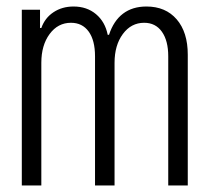

<svg xmlns="http://www.w3.org/2000/svg" viewBox="-20 -570 640 590"><path d="M47 0H107V-377Q107 -431 132.5 -465.5Q158 -500 198 -500Q233 -500 252.5 -473Q272 -446 272 -397V0H332V-377Q332 -431 357.5 -465.5Q383 -500 423 -500Q458 -500 477.5 -472.5Q497 -445 497 -397V0H557V-402Q557 -471 523 -510.5Q489 -550 430 -550Q387 -550 358 -528Q329 -506 315 -463H311Q303 -503 275 -526.5Q247 -550 206 -550Q171 -550 144.5 -532.5Q118 -515 107 -484H103V-540H47Z"/></svg>

Font: CommitMonoV142 ExtLt
Style: Regular
Weight: 200
Monospace: yes
Designer: Eigil Nikolajsen
Foundry: Eigil Nikolajsen
Version: Version 1.142